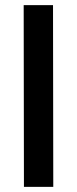

<svg xmlns="http://www.w3.org/2000/svg" viewBox="-20 -726 299 746"><path d="M72 -706H186L187 0H73Z"/></svg>

Font: Panefresco 800wt
Style: Regular
Weight: 800
Designer: Campivisivi
Foundry: Campivisivi & Chank Co
Version: Version 1.001